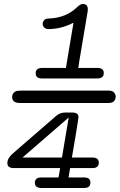

<svg xmlns="http://www.w3.org/2000/svg" viewBox="-20 -722 601 964"><path d="M44 49 263 -141Q282 -157 307 -157Q307 -157 343 -157Q374 -157 374 -134Q374 -129 358.5 -34Q343 61 341 69H444Q476 69 476 95Q476 122 444 122H332L324 169H403Q434 169 434 195Q434 221 404 222H189Q155 222 155 196Q155 169 187 169H274L282 122H50Q17 122 17 97Q17 72 44 49ZM41 -236Q41 -253 58 -263Q65 -267 87 -267H526Q545 -267 553 -257Q561 -247 561 -236Q561 -225 553 -215Q545 -205 526 -205H79Q41 -205 41 -236ZM93 69H291L325 -132ZM159 -354Q159 -381 193 -381H311L349 -608Q287 -576 223 -576Q210 -576 202 -584Q194 -592 194 -602Q194 -611 201 -620Q208 -629 224 -629Q311 -632 366 -685Q383 -702 396 -702Q421 -702 421 -675Q421 -668 420 -664L378 -414Q377 -408 375.5 -397Q374 -386 373 -381H469Q501 -381 501 -355Q501 -329 470 -328H192Q159 -328 159 -354Z"/></svg>

Font: CMU Typewriter Text
Style: LightOblique
Weight: 200
Italic angle: -9.46001°
Version: Version 0.7.0